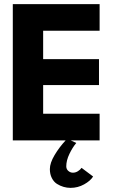

<svg xmlns="http://www.w3.org/2000/svg" viewBox="-20 -680 574 930"><path d="M321.5 230Q304.5 230 288 225.2Q271.5 220.5 256 210.8Q240.5 201 231 182.2Q221.5 163.5 221.5 139Q221.5 109.5 244.5 71Q267.5 32.5 298 0H42V-660H462.5V-531H189V-393.5H459.5V-268H189V-129H462.5V0H322.5L349.5 12.5Q331 34.5 316 66Q301 97.5 301 125.5Q301 139.5 311 148Q321 156.5 333 156.5Q346 156.5 357.5 149.2Q369 142 375 133L431 175Q418 196 387.5 213Q357 230 321.5 230Z"/></svg>

Font: League Spartan
Style: Bold
Weight: 700
Foundry: The League of Moveable Type
Version: Version 2.002